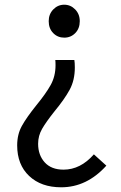

<svg xmlns="http://www.w3.org/2000/svg" viewBox="-20 -577 514 816"><path d="M187 -487Q187 -517 206.5 -537Q226 -557 253 -557Q280 -557 299.5 -537Q319 -517 319 -487Q319 -456 300 -436.5Q281 -417 253 -417Q225 -417 206 -436.5Q187 -456 187 -487ZM53 41Q53 -6 73 -42Q93 -78 134 -129Q175 -179 195.5 -216Q216 -253 216 -300Q216 -315 215 -322H296Q298 -311 298 -290Q298 -236 276 -195.5Q254 -155 211 -103Q176 -59 159 -29.5Q142 0 142 34Q142 82 170 113Q198 144 250 144Q322 144 379 79L432 127Q349 219 240 219Q155 219 104 171Q53 123 53 41Z"/></svg>

Font: Noto Sans SC
Style: Regular
Weight: 400
Designer: Ryoko NISHIZUKA ____ (kana & ideographs); Paul D. Hunt (Latin, Greek & Cyrillic); Wenlong ZHANG ___ (bopomofo); Sandoll 
Foundry: Adobe Systems Incorporated
Version: Version 1.004